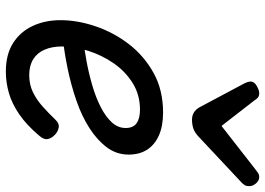

<svg xmlns="http://www.w3.org/2000/svg" viewBox="-145 -743 907 657"><g transform="rotate(90 308.5 -414.5)"><path d="M225 19Q166 19 127 -6Q88 -31 68.5 -73.5Q49 -116 49 -168Q49 -226 70 -288Q91 -350 131 -402Q171 -454 229.5 -486.5Q288 -519 365 -519Q412 -519 444 -504.5Q476 -490 492.5 -464Q509 -438 509 -401Q509 -360 484.5 -327Q460 -294 419 -267.5Q378 -241 324.5 -222.5Q271 -204 212.5 -192Q154 -180 95 -174L107 -245Q146 -249 189 -257Q232 -265 273 -277Q314 -289 347 -306Q380 -323 399 -344Q418 -365 418 -391Q418 -417 401.5 -428.5Q385 -440 355 -440Q304 -440 263.5 -414.5Q223 -389 195.5 -348.5Q168 -308 153.5 -261.5Q139 -215 139 -173Q139 -139 150 -113.5Q161 -88 183 -74.5Q205 -61 237 -61Q269 -61 295 -73.5Q321 -86 344 -106.5Q367 -127 390 -151Q403 -165 418 -161.5Q433 -158 443 -147Q454 -136 456 -123.5Q458 -111 445 -96Q409 -53 372 -27.5Q335 -2 298.5 8.5Q262 19 225 19ZM586 -848Q598 -848 607.5 -837Q617 -826 617 -814Q617 -804 613.5 -798.5Q610 -793 606 -789L447 -640Q433 -627 419.5 -622.5Q406 -618 389 -618Q376 -618 365 -624.5Q354 -631 347 -644L266 -796Q262 -804 260.5 -809.5Q259 -815 259 -819Q259 -831 274 -839.5Q289 -848 298 -848Q309 -848 314.5 -843Q320 -838 324 -831L411 -719L557 -833Q564 -838 570.5 -843Q577 -848 586 -848Z"/></g></svg>

Font: Playwrite AU VIC
Style: Regular
Weight: 400
Designer: Veronika Burian, José Scaglione
Foundry: TypeTogether
Version: Version 1.002